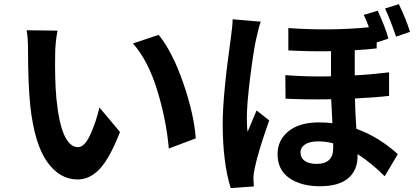

<svg xmlns="http://www.w3.org/2000/svg" viewBox="-20 -862 2040 940"><path d="M110.4 -713.9 261.7 -711.9Q250 -651.4 250 -591.8Q248 -474.6 255.9 -381.8Q279.3 -141.6 362.3 -141.6Q393.6 -141.6 421.4 -201.2Q449.2 -260.7 466.8 -335.9L567.4 -215.8Q518.6 -89.8 469.7 -36.6Q420.9 16.6 359.4 16.6Q271.5 16.6 210 -70.8Q148.4 -158.2 127.9 -346.7Q117.2 -458 117.2 -614.3Q117.2 -678.7 110.4 -713.9ZM630.9 -649.4 756.8 -691.4Q824.2 -608.4 877 -456.1Q929.7 -303.7 938.5 -184.6L806.6 -134.8Q793.9 -276.4 749.5 -420.9Q705.1 -565.4 630.9 -649.4Z M1987.3 -706.1 1918.9 -682.6Q1889.6 -769.5 1865.2 -820.3L1932.6 -841.8Q1969.7 -764.6 1987.3 -706.1ZM1119.1 -767.6 1256.8 -755.9Q1248 -734.4 1233.4 -668Q1220.7 -610.4 1204.6 -481.4Q1188.5 -352.5 1188.5 -284.2Q1188.5 -236.3 1192.4 -216.8Q1200.2 -237.3 1216.8 -275.4Q1233.4 -313.5 1236.3 -321.3L1297.9 -272.5Q1241.2 -111.3 1226.6 -36.1Q1220.7 -8.8 1220.7 9.8Q1220.7 23.4 1222.7 50.8L1109.4 58.6Q1070.3 -67.4 1070.3 -256.8Q1070.3 -393.6 1109.4 -670.9Q1118.2 -731.4 1119.1 -767.6ZM1611.3 -136.7V-160.2Q1575.2 -169.9 1538.1 -169.9Q1497.1 -169.9 1474.1 -155.3Q1451.2 -140.6 1451.2 -116.2Q1451.2 -88.9 1472.2 -74.2Q1493.2 -59.6 1530.3 -59.6Q1611.3 -59.6 1611.3 -136.7ZM1884.8 -507.8V-392.6Q1819.3 -384.8 1717.8 -379.9Q1718.8 -322.3 1724.6 -231.4Q1832 -193.4 1927.7 -107.4L1863.3 1Q1795.9 -66.4 1730.5 -107.4V-96.7Q1730.5 -28.3 1684.6 10.7Q1638.7 49.8 1545.9 49.8Q1454.1 49.8 1396.5 9.8Q1338.9 -30.3 1338.9 -107.4Q1338.9 -175.8 1392.1 -219.2Q1445.3 -262.7 1542 -262.7Q1579.1 -262.7 1607.4 -258.8Q1601.6 -370.1 1601.6 -376Q1469.7 -374 1377.9 -378.9L1377 -494.1Q1492.2 -485.4 1600.6 -488.3V-611.3Q1499 -609.4 1391.6 -615.2V-724.6Q1597.7 -710 1786.1 -728.5Q1773.4 -764.6 1760.7 -789.1L1829.1 -809.6Q1866.2 -729.5 1881.8 -672.9L1824.2 -654.3V-625Q1774.4 -619.1 1716.8 -616.2V-493.2Q1785.2 -496.1 1884.8 -507.8Z"/></svg>

Font: Gen Shin Gothic Bold
Style: Bold
Weight: 700
Designer: [Source Han Sans]
Ryoko NISHIZUKA  (kana & ideographs); Paul D. Hunt (Latin, Greek & Cyrillic); Wenlong ZHANG  (bopomofo
Version: Version 1.002.20150607